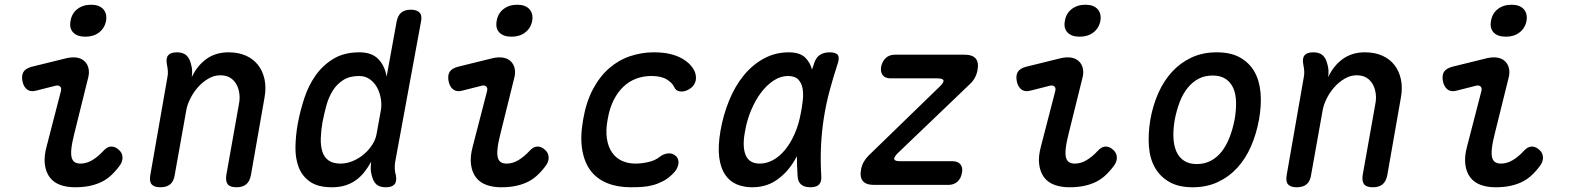

<svg xmlns="http://www.w3.org/2000/svg" viewBox="-20 -781 6640 811"><path d="M132 -398Q109 -392 94.5 -403Q80 -414 75 -437Q70 -462 79 -477Q88 -492 114 -499L260 -535Q286 -541 305.5 -537.5Q325 -534 337.5 -522Q350 -510 354 -491.5Q358 -473 352 -451L294 -217Q284 -178 281.5 -153Q279 -128 283 -114.5Q287 -101 296.5 -95.5Q306 -90 320 -90Q346 -90 370.5 -105Q395 -120 416 -143Q433 -162 450 -162Q467 -162 481 -149Q497 -136 497.5 -116Q498 -96 483 -78Q465 -54 445.5 -37Q426 -20 403.5 -10Q381 0 355 5Q329 10 297 10Q262 10 234.5 0Q207 -10 190.5 -31.5Q174 -53 169.5 -86Q165 -119 177 -163L237 -395Q241 -409 234 -415.5Q227 -422 215 -419ZM341 -626Q306 -626 289 -644Q272 -662 278 -693Q283 -724 306.5 -742.5Q330 -761 365 -761Q399 -761 416 -742.5Q433 -724 428 -693Q422 -662 398.5 -644Q375 -626 341 -626Z M727 -560Q753 -560 767 -547.5Q781 -535 787 -509Q791 -496 791.5 -482Q792 -468 790 -455Q813 -504 852 -532Q891 -560 945 -560Q987 -560 1018.5 -546Q1050 -532 1070 -506.5Q1090 -481 1097.5 -445.5Q1105 -410 1097 -367L1040 -42Q1035 -15 1020 -2.5Q1005 10 979 10Q952 10 942 -2.5Q932 -15 936 -42L989 -340Q994 -364 991 -386Q988 -408 978.5 -425Q969 -442 952.5 -452.5Q936 -463 910 -463Q884 -463 859.5 -448.5Q835 -434 816 -412.5Q797 -391 784 -365Q771 -339 767 -316L718 -42Q714 -15 699 -2.5Q684 10 657 10Q631 10 620.5 -2.5Q610 -15 615 -42L687 -454Q690 -468 689 -481.5Q688 -495 685 -509Q680 -535 690.5 -547.5Q701 -560 727 -560Z M1649 -96Q1647 -82 1647.5 -68.5Q1648 -55 1652 -41Q1657 -15 1646.5 -2.5Q1636 10 1610 10Q1583 10 1569.5 -2.5Q1556 -15 1550 -41Q1546 -54 1546 -69Q1546 -84 1548 -98Q1534 -73 1518 -53Q1502 -33 1482 -19Q1462 -5 1437.5 2.5Q1413 10 1382 10Q1323 10 1289.5 -13.5Q1256 -37 1241.5 -75Q1227 -113 1228 -161.5Q1229 -210 1238 -260Q1248 -313 1265.5 -366.5Q1283 -420 1313.5 -463Q1344 -506 1389 -533Q1434 -560 1498 -560Q1551 -560 1578.5 -531Q1606 -502 1613 -457L1655 -688Q1660 -715 1674.5 -727.5Q1689 -740 1715 -740Q1741 -740 1752.5 -727.5Q1764 -715 1758 -688ZM1418 -90Q1444 -90 1469.5 -100.5Q1495 -111 1516 -128.5Q1537 -146 1552 -169Q1567 -192 1571 -217L1588 -311Q1593 -336 1589 -362Q1585 -388 1573.5 -410Q1562 -432 1542.5 -446Q1523 -460 1497 -460Q1457 -460 1430 -443Q1403 -426 1385.5 -398Q1368 -370 1358.5 -335Q1349 -300 1342 -264Q1336 -229 1335 -197Q1334 -165 1341.5 -141Q1349 -117 1367.5 -103.5Q1386 -90 1418 -90Z M1932 -398Q1909 -392 1894.5 -403Q1880 -414 1875 -437Q1870 -462 1879 -477Q1888 -492 1914 -499L2060 -535Q2086 -541 2105.5 -537.5Q2125 -534 2137.5 -522Q2150 -510 2154 -491.5Q2158 -473 2152 -451L2094 -217Q2084 -178 2081.5 -153Q2079 -128 2083 -114.5Q2087 -101 2096.5 -95.5Q2106 -90 2120 -90Q2146 -90 2170.5 -105Q2195 -120 2216 -143Q2233 -162 2250 -162Q2267 -162 2281 -149Q2297 -136 2297.5 -116Q2298 -96 2283 -78Q2265 -54 2245.5 -37Q2226 -20 2203.5 -10Q2181 0 2155 5Q2129 10 2097 10Q2062 10 2034.5 0Q2007 -10 1990.5 -31.5Q1974 -53 1969.5 -86Q1965 -119 1977 -163L2037 -395Q2041 -409 2034 -415.5Q2027 -422 2015 -419ZM2141 -626Q2106 -626 2089 -644Q2072 -662 2078 -693Q2083 -724 2106.5 -742.5Q2130 -761 2165 -761Q2199 -761 2216 -742.5Q2233 -724 2228 -693Q2222 -662 2198.5 -644Q2175 -626 2141 -626Z M2443 -275Q2456 -351 2485 -405Q2514 -459 2554 -493.5Q2594 -528 2642.5 -544Q2691 -560 2741 -560Q2781 -560 2810.5 -553Q2840 -546 2861.5 -533.5Q2883 -521 2896.5 -506Q2910 -491 2916 -475Q2924 -450 2915.5 -431Q2907 -412 2887 -402Q2868 -392 2851 -395Q2834 -398 2828 -413Q2819 -432 2795.5 -446Q2772 -460 2731 -460Q2698 -460 2668 -449Q2638 -438 2614 -415.5Q2590 -393 2572.5 -359Q2555 -325 2547 -278Q2538 -231 2543.5 -195.5Q2549 -160 2565.5 -136.5Q2582 -113 2607.5 -101.5Q2633 -90 2664 -90Q2690 -90 2718.5 -96.5Q2747 -103 2766 -118Q2782 -131 2801.5 -133Q2821 -135 2836 -121Q2842 -115 2844.5 -106.5Q2847 -98 2845.5 -88Q2844 -78 2838 -67Q2832 -56 2820 -45Q2802 -27 2781 -16Q2760 -5 2738 1Q2716 7 2692.5 8.5Q2669 10 2645 10Q2589 10 2546 -7Q2503 -24 2476 -58.5Q2449 -93 2439.5 -147Q2430 -201 2443 -275Z M3157 10Q3121 10 3091.5 -2.5Q3062 -15 3043 -43Q3024 -71 3018 -116Q3012 -161 3023 -227Q3035 -296 3060 -357Q3085 -418 3122 -463Q3159 -508 3207 -534Q3255 -560 3312 -560Q3360 -560 3383 -536Q3402 -516 3410 -487L3418 -511Q3426 -538 3443 -549Q3460 -560 3484 -560Q3511 -560 3519 -548.5Q3527 -537 3518 -511Q3499 -453 3484 -397Q3469 -341 3460 -283.5Q3451 -226 3448 -165.5Q3445 -105 3449 -38Q3451 -14 3440 -2Q3429 10 3403 10Q3377 10 3363.5 -2Q3350 -14 3349 -38Q3346 -81 3346 -121Q3337 -104 3327 -89Q3297 -44 3255 -17Q3213 10 3157 10ZM3189 -90Q3218 -90 3245.5 -105Q3273 -120 3296 -148Q3319 -176 3336.5 -215.5Q3354 -255 3363 -305Q3368 -330 3371 -357.5Q3374 -385 3370 -407.5Q3366 -430 3352 -445Q3338 -460 3308 -460Q3278 -460 3249 -441.5Q3220 -423 3195.5 -391Q3171 -359 3152.5 -315Q3134 -271 3126 -221Q3115 -160 3130 -125Q3145 -90 3189 -90Z M3672 0Q3638 0 3624.5 -16.5Q3611 -33 3617 -65Q3620 -82 3628 -96.5Q3636 -111 3649 -124L3950 -416Q3957 -423 3960.5 -428Q3964 -433 3965 -437Q3967 -443 3960.5 -446.5Q3954 -450 3940 -450H3742Q3719 -450 3708.5 -463.5Q3698 -477 3702 -500Q3707 -523 3722 -536.5Q3737 -550 3760 -550H4054Q4088 -550 4101.5 -533.5Q4115 -517 4109 -485Q4106 -468 4098 -453Q4090 -438 4077 -426L3772 -134Q3765 -127 3761.5 -121.5Q3758 -116 3757 -112Q3756 -107 3762 -103.5Q3768 -100 3781 -100H4004Q4026 -100 4037 -86.5Q4048 -73 4043 -50Q4039 -27 4024 -13.5Q4009 0 3986 0Z M4332 -398Q4309 -392 4294.5 -403Q4280 -414 4275 -437Q4270 -462 4279 -477Q4288 -492 4314 -499L4460 -535Q4486 -541 4505.5 -537.5Q4525 -534 4537.5 -522Q4550 -510 4554 -491.5Q4558 -473 4552 -451L4494 -217Q4484 -178 4481.5 -153Q4479 -128 4483 -114.5Q4487 -101 4496.5 -95.5Q4506 -90 4520 -90Q4546 -90 4570.5 -105Q4595 -120 4616 -143Q4633 -162 4650 -162Q4667 -162 4681 -149Q4697 -136 4697.5 -116Q4698 -96 4683 -78Q4665 -54 4645.5 -37Q4626 -20 4603.5 -10Q4581 0 4555 5Q4529 10 4497 10Q4462 10 4434.5 0Q4407 -10 4390.5 -31.5Q4374 -53 4369.5 -86Q4365 -119 4377 -163L4437 -395Q4441 -409 4434 -415.5Q4427 -422 4415 -419ZM4541 -626Q4506 -626 4489 -644Q4472 -662 4478 -693Q4483 -724 4506.5 -742.5Q4530 -761 4565 -761Q4599 -761 4616 -742.5Q4633 -724 4628 -693Q4622 -662 4598.5 -644Q4575 -626 4541 -626Z M5018 10Q4959 10 4920 -12Q4881 -34 4859 -72Q4837 -110 4833 -162.5Q4829 -215 4839 -276Q4850 -337 4873 -388.5Q4896 -440 4931 -478Q4966 -516 5013 -538Q5060 -560 5119 -560Q5179 -560 5218 -538Q5257 -516 5278.5 -478.5Q5300 -441 5304.5 -389Q5309 -337 5298 -276Q5287 -215 5264 -162.5Q5241 -110 5206 -72Q5171 -34 5124 -12Q5077 10 5018 10ZM5035 -88Q5068 -88 5094.5 -102Q5121 -116 5140.5 -141Q5160 -166 5173.5 -200.5Q5187 -235 5195 -276Q5202 -317 5201 -351Q5200 -385 5189 -409.5Q5178 -434 5156.5 -448Q5135 -462 5102 -462Q5068 -462 5042 -448Q5016 -434 4996 -409Q4976 -384 4963 -350Q4950 -316 4942 -275Q4935 -234 4936.5 -200Q4938 -166 4949 -141Q4960 -116 4981.5 -102Q5003 -88 5035 -88Z M5527 -560Q5553 -560 5567 -547.5Q5581 -535 5587 -509Q5591 -496 5591.5 -482Q5592 -468 5590 -455Q5613 -504 5652 -532Q5691 -560 5745 -560Q5787 -560 5818.5 -546Q5850 -532 5870 -506.5Q5890 -481 5897.5 -445.5Q5905 -410 5897 -367L5840 -42Q5835 -15 5820 -2.5Q5805 10 5779 10Q5752 10 5742 -2.5Q5732 -15 5736 -42L5789 -340Q5794 -364 5791 -386Q5788 -408 5778.5 -425Q5769 -442 5752.5 -452.5Q5736 -463 5710 -463Q5684 -463 5659.5 -448.5Q5635 -434 5616 -412.5Q5597 -391 5584 -365Q5571 -339 5567 -316L5518 -42Q5514 -15 5499 -2.5Q5484 10 5457 10Q5431 10 5420.5 -2.5Q5410 -15 5415 -42L5487 -454Q5490 -468 5489 -481.5Q5488 -495 5485 -509Q5480 -535 5490.5 -547.5Q5501 -560 5527 -560Z M6132 -398Q6109 -392 6094.5 -403Q6080 -414 6075 -437Q6070 -462 6079 -477Q6088 -492 6114 -499L6260 -535Q6286 -541 6305.5 -537.5Q6325 -534 6337.5 -522Q6350 -510 6354 -491.5Q6358 -473 6352 -451L6294 -217Q6284 -178 6281.5 -153Q6279 -128 6283 -114.5Q6287 -101 6296.5 -95.5Q6306 -90 6320 -90Q6346 -90 6370.5 -105Q6395 -120 6416 -143Q6433 -162 6450 -162Q6467 -162 6481 -149Q6497 -136 6497.5 -116Q6498 -96 6483 -78Q6465 -54 6445.5 -37Q6426 -20 6403.5 -10Q6381 0 6355 5Q6329 10 6297 10Q6262 10 6234.5 0Q6207 -10 6190.5 -31.5Q6174 -53 6169.5 -86Q6165 -119 6177 -163L6237 -395Q6241 -409 6234 -415.5Q6227 -422 6215 -419ZM6341 -626Q6306 -626 6289 -644Q6272 -662 6278 -693Q6283 -724 6306.5 -742.5Q6330 -761 6365 -761Q6399 -761 6416 -742.5Q6433 -724 6428 -693Q6422 -662 6398.5 -644Q6375 -626 6341 -626Z"/></svg>

Font: Maple Mono Medium
Style: Italic
Weight: 500
Italic angle: -10°
Monospace: yes
Designer: subframe7536
Version: Version 7.000